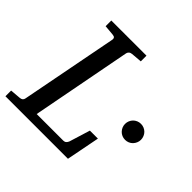

<svg xmlns="http://www.w3.org/2000/svg" viewBox="-183 -837 1003 1003"><g transform="rotate(45 318.5 -335.5)"><path d="M446.8 0H-15.1V-42L43 -46.9Q64 -48.3 66.9 -65.9L170.9 -604Q172.4 -612.3 168.5 -617.7Q164.6 -623 151.9 -624L96.2 -628.9V-670.9H356V-628.9L296.9 -624Q285.6 -623 279.5 -617.2Q273.4 -611.3 272 -604L166 -49.8H362.8Q372.6 -49.8 378.7 -55.4Q384.8 -61 388.2 -69.8L423.8 -185.1H482.9ZM646.5 -339.8Q646.5 -327.6 641.8 -316.9Q637.2 -306.2 629.4 -298.1Q621.6 -290 610.8 -285.4Q600.1 -280.8 587.9 -280.8Q575.2 -280.8 564.5 -285.4Q553.7 -290 545.9 -298.1Q538.1 -306.2 533.4 -316.9Q528.8 -327.6 528.8 -339.8Q528.8 -352.1 533.4 -363Q538.1 -374 545.9 -381.8Q553.7 -389.6 564.5 -394.3Q575.2 -398.9 587.9 -398.9Q600.1 -398.9 610.8 -394.3Q621.6 -389.6 629.4 -381.8Q637.2 -374 641.8 -363Q646.5 -352.1 646.5 -339.8Z"/></g></svg>

Font: Charis SIL Eur
Style: Italic
Weight: 400
Italic angle: -11°
Foundry: SIL International
Version: Version 5.000